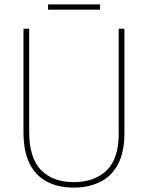

<svg xmlns="http://www.w3.org/2000/svg" viewBox="-20 -845 674 875"><path d="M547 -240Q547 -151 517.5 -96Q488 -41 435.5 -15.5Q383 10 316 10Q207 10 147 -52.5Q87 -115 87 -241V-714H113V-244Q113 -126 166.5 -70.5Q220 -15 317 -15Q409 -15 465 -67.5Q521 -120 521 -236V-714H547ZM436 -825V-801H199V-825Z"/></svg>

Font: Noto Sans Bengali SemiCondensed Thin
Style: Regular
Weight: 100
Width: 4
Designer: Joana Ranito - Universal Thirst; Jelle Bosma - Monotype Design Team
Foundry: Universal Thirst ehf.
Version: Version 3.000; ttfautohint (v1.8.4.7-5d5b)